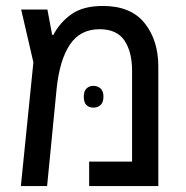

<svg xmlns="http://www.w3.org/2000/svg" viewBox="-20 -624 623 644"><path d="M325 -604Q419 -604 465 -546.5Q511 -489 511 -401V0H279V-82H423V-387Q423 -450 397.5 -488Q372 -526 314 -526Q249 -526 214.5 -474.5Q180 -423 170 -327L138 0H50L92 -415L51 -592H139L155 -507H159Q181 -549 220 -576.5Q259 -604 325 -604ZM261 -300Q261 -318 270 -327Q279 -336 293 -336Q308 -336 317.5 -327Q327 -318 327 -300Q327 -281 317.5 -272Q308 -263 293 -263Q279 -263 270 -271.5Q261 -280 261 -300Z"/></svg>

Font: Noto Sans Hebrew SemiCondensed
Style: Regular
Weight: 400
Width: 4
Designer: Monotype Design Team
Foundry: Monotype Imaging Inc.
Version: Version 2.004; ttfautohint (v1.8.4.7-5d5b)